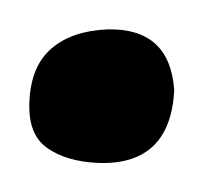

<svg xmlns="http://www.w3.org/2000/svg" viewBox="-29 -112 140 132"><path d="M-8.8 -42Q-7.8 -66.4 6.3 -78.6Q20.5 -90.8 44.9 -91.8Q87.9 -92.8 90.8 -49.8Q87.9 2 38.1 0Q16.6 -1 3.4 -10.3Q-9.8 -19.5 -8.8 -42Z"/></svg>

Font: Scriphy
Style: Regular
Weight: 400
Designer: Ala M. Lockhart
Foundry: Ala M. Lockhart
Version: Version 1.0 2021